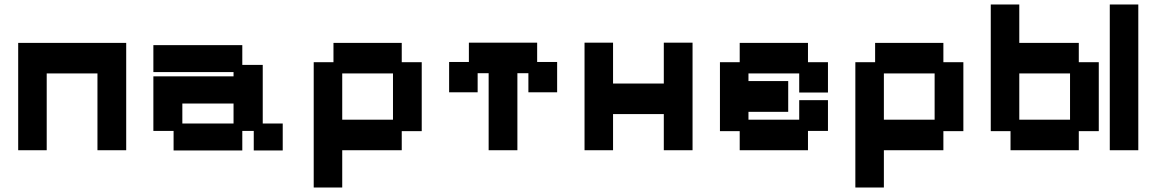

<svg xmlns="http://www.w3.org/2000/svg" viewBox="-20 -658 5150 855"><path d="M61 11V-467H542V11H414V-331H188V11Z M753 12V-75H663V-318H1020V-337H663V-457H1059V-369H1150V-108H1239V12H1110V-75H1059V12ZM792 -108H1020V-197H792Z M1377 177V-381H1465V-467H1769V-381H1858V-74H1769V11H1504V177ZM1504 -125H1730V-331H1504Z M2156 11V-332H2107V-247H1980V-382H2068V-468H2372V-382H2461V-247H2333V-332H2284V11Z M2583 11V-468H2710V-286H2936V-468H3064V11H2936V-150H2710V11Z M3274 11V-74H3186V-381H3274V-467H3578V-381H3667V-246H3539V-331H3313V-297H3490V-160H3313V-125H3539V-212H3667V-75H3578V11Z M3789 177V-381H3877V-467H4181V-381H4270V-74H4181V11H3916V177ZM3916 -125H4142V-331H3916Z M4480 11V-74H4392V-638H4519V-467H4784V-381H4873V-74H4784V11ZM4519 -125H4745V-331H4519ZM4922 11V-638H5049V11Z"/></svg>

Font: Pixelify Sans
Style: Bold
Weight: 700
Designer: Stefie Justprince
Foundry: Typecalism Foundryline
Version: Version 1.000